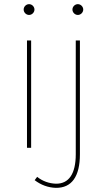

<svg xmlns="http://www.w3.org/2000/svg" viewBox="-20 -712 515 925"><path d="M120 -692C106 -692 94 -680 94 -666C94 -652 106 -640 120 -640C134 -640 146 -652 146 -666C146 -680 134 -692 120 -692ZM355 -692C341 -692 329 -680 329 -666C329 -652 341 -640 355 -640C369 -640 381 -652 381 -666C381 -680 369 -692 355 -692ZM110 -517V0H130V-517ZM365 31V-517H345V31C345 125 312 174 249 173C217 172 185 161 159 140L147 156C177 179 212 192 249 193C325 194 365 139 365 31Z"/></svg>

Font: Montserrat Thin
Style: Regular
Weight: 250
Designer: Julieta Ulanovsky
Foundry: Julieta Ulanovsky
Version: Version 4.000